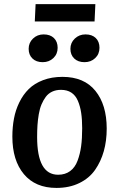

<svg xmlns="http://www.w3.org/2000/svg" viewBox="-20 -898 631 932"><path d="M152.8 -877.9H442.9L439 -793.9H148.9ZM191.9 -731Q223.6 -731 241.7 -713.4Q259.8 -695.8 259.8 -666Q259.8 -635.7 239 -616Q218.3 -596.2 187 -596.2Q155.8 -596.2 137.5 -614Q119.1 -631.8 119.1 -661.1Q119.1 -690.4 140.1 -710.7Q161.1 -731 191.9 -731ZM395 -731Q426.8 -731 444.8 -713.4Q462.9 -695.8 462.9 -666Q462.9 -635.7 442.1 -616Q421.4 -596.2 390.1 -596.2Q358.9 -596.2 340.3 -614Q321.8 -631.8 321.8 -661.1Q321.8 -690.4 343 -710.7Q364.3 -731 395 -731ZM40 -234.9Q40 -281.2 47.9 -322.8Q55.7 -364.3 74 -401.6Q92.3 -439 119.9 -466.1Q147.5 -493.2 189.2 -509Q231 -524.9 283.2 -524.9Q388.2 -524.9 443.1 -457Q498 -389.2 498 -273.9Q498 -214.8 483.9 -164.3Q469.7 -113.8 441.4 -73.2Q413.1 -32.7 365 -9.3Q316.9 14.2 253.9 14.2Q151.9 14.2 95.9 -52.7Q40 -119.6 40 -234.9ZM262.2 -49.8Q296.4 -49.8 320.3 -67.4Q344.2 -85 356.4 -117.7Q368.7 -150.4 373.8 -188Q378.9 -225.6 378.9 -274.9Q378.9 -317.9 374 -350.3Q369.1 -382.8 357.9 -408.9Q346.7 -435.1 326.2 -448.5Q305.7 -461.9 275.9 -461.9Q252 -461.9 233.2 -453.1Q214.4 -444.3 202.1 -427.7Q189.9 -411.1 181.4 -390.9Q172.9 -370.6 168.2 -343.3Q163.6 -315.9 161.9 -290Q160.2 -264.2 160.2 -232.9Q160.2 -49.8 262.2 -49.8Z"/></svg>

Font: Literata Book SemiBold
Style: Italic
Weight: 600
Italic angle: -3°
Designer: Latin by Veronika Burian and Jose Scaglione. Greek by Irene Vlachou. Cyrillic by Vera Evstafieva
Foundry: TypeTogether
Version: Version 1.003;PS 001.003;hotconv 1.0.88;makeotf.lib2.5.64775